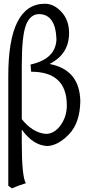

<svg xmlns="http://www.w3.org/2000/svg" viewBox="-20 -782 507 1041"><path d="M228.5 -56.2Q274.9 -56.2 308.6 -103Q342.3 -149.9 342.3 -210.4Q342.3 -393.1 148.9 -393.1L145.5 -432.1Q282.7 -462.4 286.1 -569.3Q281.2 -703.6 192.9 -705.6Q144 -705.6 121.1 -647Q98.1 -588.4 98.1 -426.8V-135.7Q158.2 -61.5 228.5 -56.2ZM44.9 239.3 24.9 225.1V-369.6Q24.9 -761.7 224.1 -761.7Q272 -761.7 313.2 -717.5Q354.5 -673.3 354.5 -602.5Q354.5 -488.8 248.5 -435.1Q411.6 -404.3 415.5 -234.4Q413.6 -116.2 355 -54.9Q296.4 6.3 237.8 9.8Q160.2 7.3 98.1 -79.6V-9.3Q98.1 174.8 120.1 211.4Q73.7 225.6 44.9 239.3Z"/></svg>

Font: Almanac
Style: Regular
Weight: 400
Designer: Eden's Almanac
Version: Version 3.501;March 28, 2021;FontCreator 13.0.0.2683 64-bit